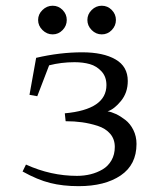

<svg xmlns="http://www.w3.org/2000/svg" viewBox="-20 -637 538 664"><path d="M58.1 -43.9 69.8 -67.9Q155.8 -28.8 246.1 -28.8Q271 -28.8 293.5 -34.4Q315.9 -40 335 -51.3Q354 -62.5 365.5 -82.5Q377 -102.5 377 -128.9Q377 -155.8 361.1 -174.3Q345.2 -192.9 317.9 -201.7Q290.5 -210.4 263.9 -214.1Q237.3 -217.8 207 -217.8L204.1 -245.1Q348.1 -258.3 348.1 -342.8Q348.1 -371.6 331.1 -390.1Q314 -408.7 290.5 -415.3Q267.1 -421.9 237.8 -421.9Q191.9 -421.9 149.9 -411.1L108.9 -304.2L82 -309.1L105 -437Q187 -456.1 264.2 -456.1Q336.9 -456.1 379.4 -431.6Q421.9 -407.2 421.9 -356.9Q421.9 -316.4 398.2 -287.6Q374.5 -258.8 352.1 -252Q365.2 -250 380.9 -242.7Q396.5 -235.4 413.3 -222.4Q430.2 -209.5 441.2 -187.5Q452.1 -165.5 452.1 -139.2Q452.1 -67.4 397.5 -30.3Q342.8 6.8 252 6.8Q197.3 6.8 153.6 -4.2Q109.9 -15.1 58.1 -43.9ZM127 -533Q111.8 -547.9 111.8 -567.9Q111.8 -587.9 127 -602.5Q142.1 -617.2 162.1 -617.2Q182.1 -617.2 196.5 -602.5Q210.9 -587.9 210.9 -567.9Q210.9 -547.9 196.5 -533Q182.1 -518.1 162.1 -518.1Q142.1 -518.1 127 -533ZM297.1 -533Q282.2 -547.9 282.2 -567.9Q282.2 -587.9 297.1 -602.5Q312 -617.2 332 -617.2Q352.1 -617.2 366.5 -602.5Q380.9 -587.9 380.9 -567.9Q380.9 -547.9 366.5 -533Q352.1 -518.1 332 -518.1Q312 -518.1 297.1 -533Z"/></svg>

Font: Dehuti Alt
Style: Book
Weight: 400
Version: Version 1.2